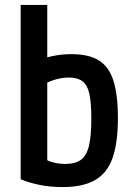

<svg xmlns="http://www.w3.org/2000/svg" viewBox="-20 -750 540 780"><path d="M235 10Q184 10 140 1Q96 -8 64 -22V-730H172V-59L148 -112Q167 -99 192 -91.5Q217 -84 245 -84Q286 -84 309 -101Q332 -118 341.5 -158Q351 -198 351 -268Q351 -332 343 -368.5Q335 -405 315 -420Q295 -435 260 -435Q235 -435 209 -428Q183 -421 150 -404L118 -495Q151 -513 190 -521.5Q229 -530 270 -530Q340 -530 381 -505Q422 -480 440.5 -423Q459 -366 459 -270Q459 -169 437 -107.5Q415 -46 365.5 -18Q316 10 235 10Z"/></svg>

Font: M PLUS Code Latin Medium
Style: Regular
Weight: 500
Designer: Coji Morishita
Foundry: UNDERFOREST DESIGN
Version: Version 1.002; ttfautohint (v1.8.3)